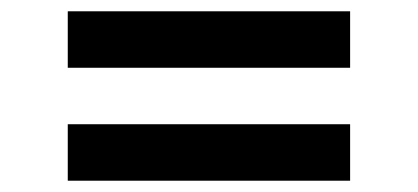

<svg xmlns="http://www.w3.org/2000/svg" viewBox="-20 -420 740 340"><path d="M600 -400H100V-300H600ZM100 -100H600V-200H100Z"/></svg>

Font: FT88
Style: Regular
Weight: 400
Designer: Ange Degheest & Mandy Elbé
Foundry: Velvetyne Type Foundry
Version: Version 1.000;FEAKit 1.0